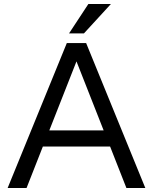

<svg xmlns="http://www.w3.org/2000/svg" viewBox="-20 -934 760 954"><path d="M527 -206H193L112 0H18L312 -720H408L702 0H608ZM495 -286 360 -629 225 -286ZM419 -914H531L397 -768H323Z"/></svg>

Font: Aspekta 400
Style: Regular
Weight: 400
Designer: Ivo Dolenc
Version: Version 2.000